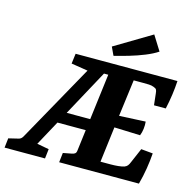

<svg xmlns="http://www.w3.org/2000/svg" viewBox="-136 -893 1027 1009"><g transform="rotate(15 377.0 -389.0)"><path d="M272 0 278 -52 325 -61Q336 -63 342 -68Q348 -73 349 -85L410 -573H762Q760 -537 754.5 -497.5Q749 -458 740 -418H676L669 -481Q668 -494 664.5 -500.5Q661 -507 649 -511Q637 -516 621.5 -516.5Q606 -517 592 -517H539L513 -317L656 -324Q658 -305 655.5 -284.5Q653 -264 646 -247L505 -252L481 -59H536Q558 -59 577 -61Q596 -63 609 -67Q620 -71 626 -78.5Q632 -86 637 -99L671 -178L735 -172Q732 -131 725 -87.5Q718 -44 706 0ZM-25 0 -19 -52 35 -65Q48 -68 56 -82L330 -573H439L429 -511H379L136 -64L201 -52L195 0ZM169 -199 195 -261H420L413 -199ZM314 -500 201 -518 208 -573H351ZM403 -614 382 -659 581 -778 631 -698Q604 -680 564.5 -664Q525 -648 482.5 -635.5Q440 -623 403 -614Z"/></g></svg>

Font: Yrsa
Style: Bold Italic
Weight: 700
Italic angle: -7.10001°
Version: Version 2.004